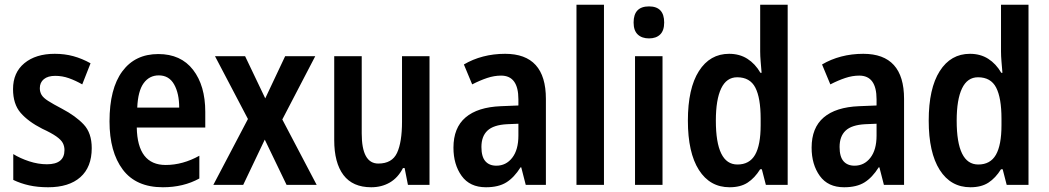

<svg xmlns="http://www.w3.org/2000/svg" viewBox="-20 -780 4425 810"><path d="M367 -155Q367 -75 319 -32.5Q271 10 183 10Q139 10 103 2Q67 -6 36 -21V-130Q65 -112 103 -99.5Q141 -87 178 -87Q252 -87 252 -147Q252 -163 245 -176.5Q238 -190 217.5 -204.5Q197 -219 158 -237Q99 -267 67 -304Q35 -341 35 -404Q35 -474 83 -513.5Q131 -553 211 -553Q253 -553 289.5 -543Q326 -533 362 -513L327 -424Q299 -440 271 -450Q243 -460 213 -460Q182 -460 165 -446Q148 -432 148 -408Q148 -392 155.5 -379.5Q163 -367 183.5 -354Q204 -341 242 -321Q299 -291 333 -255Q367 -219 367 -155Z M648 -552Q743 -552 794.5 -485.5Q846 -419 846 -308V-242H557Q560 -84 679 -84Q751 -84 821 -123V-27Q754 10 667 10Q554 10 498 -64.5Q442 -139 442 -268Q442 -406 496 -479Q550 -552 648 -552ZM650 -462Q610 -462 586 -429Q562 -396 559 -326H736Q736 -386 714.5 -424Q693 -462 650 -462Z M1026 -278 887 -543H1014L1099 -365L1183 -543H1310L1171 -276L1316 0H1189L1097 -191L1006 0H880Z M1792 -543V0H1701L1687 -71H1680Q1659 -30 1624.5 -10Q1590 10 1546 10Q1468 10 1429 -41.5Q1390 -93 1390 -189V-543H1506V-217Q1506 -90 1576 -90Q1634 -90 1655 -135Q1676 -180 1676 -267V-543Z M2111 -553Q2283 -553 2283 -363V0H2198L2179 -74H2176Q2149 -31 2116 -10.5Q2083 10 2030 10Q1962 10 1927.5 -38Q1893 -86 1893 -157Q1893 -241 1944 -284.5Q1995 -328 2093 -332L2167 -335V-361Q2167 -461 2094 -461Q2065 -461 2035 -451Q2005 -441 1972 -424L1937 -508Q1974 -530 2018 -541.5Q2062 -553 2111 -553ZM2119 -256Q2062 -253 2036.5 -229Q2011 -205 2011 -160Q2011 -119 2027.5 -100Q2044 -81 2074 -81Q2115 -81 2141 -114.5Q2167 -148 2167 -208V-258Z M2528 0H2412V-760H2528Z M2718 -753Q2782 -753 2782 -685Q2782 -651 2765 -634.5Q2748 -618 2718 -618Q2688 -618 2670.5 -634.5Q2653 -651 2653 -685Q2653 -753 2718 -753ZM2775 -543V0H2659V-543Z M3058 10Q2975 10 2928.5 -63Q2882 -136 2882 -271Q2882 -407 2928.5 -480Q2975 -553 3056 -553Q3100 -553 3133 -532Q3166 -511 3188 -473H3193Q3191 -497 3189 -520.5Q3187 -544 3187 -563V-760H3303V0H3211L3194 -66H3187Q3164 -29 3134 -9.5Q3104 10 3058 10ZM3091 -86Q3142 -86 3165.5 -127Q3189 -168 3189 -252V-279Q3189 -367 3166.5 -410.5Q3144 -454 3090 -454Q3045 -454 3022.5 -407Q3000 -360 3000 -271Q3000 -86 3091 -86Z M3622 -553Q3794 -553 3794 -363V0H3709L3690 -74H3687Q3660 -31 3627 -10.5Q3594 10 3541 10Q3473 10 3438.5 -38Q3404 -86 3404 -157Q3404 -241 3455 -284.5Q3506 -328 3604 -332L3678 -335V-361Q3678 -461 3605 -461Q3576 -461 3546 -451Q3516 -441 3483 -424L3448 -508Q3485 -530 3529 -541.5Q3573 -553 3622 -553ZM3630 -256Q3573 -253 3547.5 -229Q3522 -205 3522 -160Q3522 -119 3538.5 -100Q3555 -81 3585 -81Q3626 -81 3652 -114.5Q3678 -148 3678 -208V-258Z M4074 10Q3991 10 3944.5 -63Q3898 -136 3898 -271Q3898 -407 3944.5 -480Q3991 -553 4072 -553Q4116 -553 4149 -532Q4182 -511 4204 -473H4209Q4207 -497 4205 -520.5Q4203 -544 4203 -563V-760H4319V0H4227L4210 -66H4203Q4180 -29 4150 -9.5Q4120 10 4074 10ZM4107 -86Q4158 -86 4181.5 -127Q4205 -168 4205 -252V-279Q4205 -367 4182.5 -410.5Q4160 -454 4106 -454Q4061 -454 4038.5 -407Q4016 -360 4016 -271Q4016 -86 4107 -86Z"/></svg>

Font: Noto Sans Myanmar Condensed SemiBold
Style: Regular
Weight: 600
Width: 3
Designer: Monotype Design Team
Foundry: Monotype Imaging Inc.
Version: Version 2.107; ttfautohint (v1.8.4.7-5d5b)